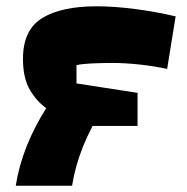

<svg xmlns="http://www.w3.org/2000/svg" viewBox="-20 -660 593 610"><path d="M202 -260 129 -310V-315Q98 -336 75.5 -373.5Q53 -411 53 -473Q53 -565 114 -602.5Q175 -640 287 -640Q342 -640 408 -631.5Q474 -623 538 -608L511 -441Q470 -450 423.5 -455Q377 -460 337 -460Q304 -460 271.5 -458.5Q239 -457 223 -453V-395L417 -365V-260ZM30 -70Q40 -133 64.5 -195Q89 -257 129 -320H309Q269 -257 244 -195Q219 -133 209 -70Z"/></svg>

Font: Changa ExtraLight ExtraBold
Style: Regular
Weight: 800
Version: Version 3.002; ttfautohint (v1.8.2)